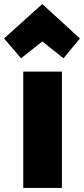

<svg xmlns="http://www.w3.org/2000/svg" viewBox="-69 -904 415 949"><path d="M140 -699 35 -616 -49 -714 140 -884 326 -714 245 -616ZM237 -550V25H46V-550Z"/></svg>

Font: Repo Black
Style: Regular
Weight: 900
Designer: Stefan Peev
Foundry: Context Ltd
Version: Version 1.502